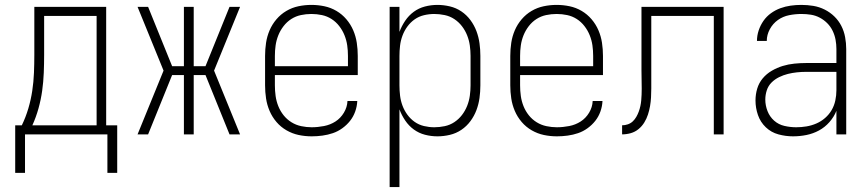

<svg xmlns="http://www.w3.org/2000/svg" viewBox="-20 -548 3540 783"><path d="M42 157V-37H69Q85 -70 95.5 -105.5Q106 -141 111.5 -177.5Q117 -214 118.5 -251Q120 -288 120 -325V-520H413V-37H458V157H418V0H82V157ZM374 -37V-483H160V-325Q160 -288 158.5 -251Q157 -214 152 -178Q147 -142 137 -106Q127 -70 112 -37Z M541 0 647 -260 541 -520H584L682 -278H730V-520H770V-278H818L916 -520H959L853 -260L959 0H916L818 -242H770V0H730V-242H682L584 0Z M1251 8Q1224 8 1198 2.5Q1172 -3 1148.5 -16.5Q1125 -30 1107.5 -50.5Q1090 -71 1079.5 -95.5Q1069 -120 1065 -146.5Q1061 -173 1061 -200V-320Q1061 -347 1065 -373.5Q1069 -400 1079.5 -424.5Q1090 -449 1107.5 -469.5Q1125 -490 1148 -503.5Q1171 -517 1197 -522.5Q1223 -528 1250 -528Q1277 -528 1303 -522.5Q1329 -517 1352 -503.5Q1375 -490 1392.5 -469.5Q1410 -449 1420.5 -424.5Q1431 -400 1435 -373.5Q1439 -347 1439 -320V-242H1101V-200Q1101 -178 1104 -156.5Q1107 -135 1115 -115Q1123 -95 1136.5 -78Q1150 -61 1168.5 -49.5Q1187 -38 1208.5 -33.5Q1230 -29 1251 -29Q1276 -29 1301.5 -34Q1327 -39 1348 -52.5Q1369 -66 1382.5 -88.5Q1396 -111 1397 -136H1437Q1436 -114 1428.5 -93Q1421 -72 1407.5 -55Q1394 -38 1376 -25Q1358 -12 1337.5 -5Q1317 2 1295 5Q1273 8 1251 8ZM1101 -278H1399V-320Q1399 -342 1396 -363Q1393 -384 1385 -404Q1377 -424 1363.5 -441.5Q1350 -459 1332 -470.5Q1314 -482 1293 -486.5Q1272 -491 1250 -491Q1228 -491 1207 -486.5Q1186 -482 1168 -470.5Q1150 -459 1136.5 -441.5Q1123 -424 1115 -404Q1107 -384 1104 -363Q1101 -342 1101 -320Z M1569 215V-520H1609V-418Q1618 -442 1632.5 -463.5Q1647 -485 1667.5 -500Q1688 -515 1713 -521.5Q1738 -528 1764 -528Q1789 -528 1814.5 -522Q1840 -516 1861.5 -501.5Q1883 -487 1898.5 -466Q1914 -445 1923 -421Q1932 -397 1935.5 -371.5Q1939 -346 1939 -320V-200Q1939 -174 1935.5 -148.5Q1932 -123 1923 -99Q1914 -75 1898.5 -54Q1883 -33 1861.5 -18.5Q1840 -4 1814.5 2Q1789 8 1764 8Q1738 8 1713 1.5Q1688 -5 1667.5 -20Q1647 -35 1632.5 -56.5Q1618 -78 1609 -102V215ZM1751 -29Q1772 -29 1793.5 -33.5Q1815 -38 1833 -50Q1851 -62 1864 -79Q1877 -96 1885 -116Q1893 -136 1896 -157.5Q1899 -179 1899 -200V-320Q1899 -341 1896 -362.5Q1893 -384 1885 -404Q1877 -424 1864 -441Q1851 -458 1833 -470Q1815 -482 1793.5 -486.5Q1772 -491 1751 -491Q1730 -491 1709 -486Q1688 -481 1671 -469Q1654 -457 1641.5 -440Q1629 -423 1621.5 -403Q1614 -383 1611.5 -362Q1609 -341 1609 -320V-200Q1609 -179 1611.5 -158Q1614 -137 1621.5 -117Q1629 -97 1641.5 -80Q1654 -63 1671 -51Q1688 -39 1709 -34Q1730 -29 1751 -29Z M2251 8Q2224 8 2198 2.5Q2172 -3 2148.5 -16.5Q2125 -30 2107.5 -50.5Q2090 -71 2079.5 -95.5Q2069 -120 2065 -146.5Q2061 -173 2061 -200V-320Q2061 -347 2065 -373.5Q2069 -400 2079.5 -424.5Q2090 -449 2107.5 -469.5Q2125 -490 2148 -503.5Q2171 -517 2197 -522.5Q2223 -528 2250 -528Q2277 -528 2303 -522.5Q2329 -517 2352 -503.5Q2375 -490 2392.5 -469.5Q2410 -449 2420.5 -424.5Q2431 -400 2435 -373.5Q2439 -347 2439 -320V-242H2101V-200Q2101 -178 2104 -156.5Q2107 -135 2115 -115Q2123 -95 2136.5 -78Q2150 -61 2168.5 -49.5Q2187 -38 2208.5 -33.5Q2230 -29 2251 -29Q2276 -29 2301.5 -34Q2327 -39 2348 -52.5Q2369 -66 2382.5 -88.5Q2396 -111 2397 -136H2437Q2436 -114 2428.5 -93Q2421 -72 2407.5 -55Q2394 -38 2376 -25Q2358 -12 2337.5 -5Q2317 2 2295 5Q2273 8 2251 8ZM2101 -278H2399V-320Q2399 -342 2396 -363Q2393 -384 2385 -404Q2377 -424 2363.5 -441.5Q2350 -459 2332 -470.5Q2314 -482 2293 -486.5Q2272 -491 2250 -491Q2228 -491 2207 -486.5Q2186 -482 2168 -470.5Q2150 -459 2136.5 -441.5Q2123 -424 2115 -404Q2107 -384 2104 -363Q2101 -342 2101 -320Z M2517 0V-37Q2529 -37 2540.5 -41Q2552 -45 2560.5 -53Q2569 -61 2575 -71.5Q2581 -82 2585 -93Q2589 -104 2591.5 -115.5Q2594 -127 2595 -138.5Q2596 -150 2596.5 -162Q2597 -174 2597 -186Q2597 -205 2596.5 -223.5Q2596 -242 2596 -261V-520H2931V0H2891V-483H2636V-261Q2636 -252 2636 -242Q2636 -232 2636 -223Q2636 -205 2636 -187Q2636 -169 2635 -151Q2634 -133 2631 -115.5Q2628 -98 2622.5 -81Q2617 -64 2607.5 -48.5Q2598 -33 2584 -21.5Q2570 -10 2552.5 -5Q2535 0 2517 0Z M3214 8Q3184 8 3154.5 0Q3125 -8 3103 -29Q3081 -50 3071 -79Q3061 -108 3061 -138Q3061 -163 3068 -186.5Q3075 -210 3090.5 -228.5Q3106 -247 3127.5 -259.5Q3149 -272 3172 -279Q3195 -286 3219.5 -288.5Q3244 -291 3268 -291H3391V-348Q3391 -367 3387.5 -386Q3384 -405 3375.5 -422.5Q3367 -440 3353.5 -453.5Q3340 -467 3323 -476Q3306 -485 3287 -488Q3268 -491 3248 -491Q3223 -491 3198 -486Q3173 -481 3152.5 -466.5Q3132 -452 3119.5 -429Q3107 -406 3107 -381H3067Q3067 -403 3074 -424Q3081 -445 3093.5 -463Q3106 -481 3124 -494Q3142 -507 3162.5 -514.5Q3183 -522 3204.5 -525Q3226 -528 3248 -528Q3273 -528 3297 -524Q3321 -520 3343 -509Q3365 -498 3382.5 -481Q3400 -464 3411 -442.5Q3422 -421 3426.5 -396.5Q3431 -372 3431 -348V0H3391V-96Q3381 -71 3362.5 -50Q3344 -29 3320 -16Q3296 -3 3269 2.5Q3242 8 3214 8ZM3227 -29Q3248 -29 3269 -32.5Q3290 -36 3309.5 -44.5Q3329 -53 3345 -67Q3361 -81 3371.5 -99Q3382 -117 3386.5 -138Q3391 -159 3391 -180V-255H3268Q3249 -255 3230 -253Q3211 -251 3193 -246.5Q3175 -242 3157.5 -233.5Q3140 -225 3126.5 -211.5Q3113 -198 3107 -179.5Q3101 -161 3101 -142Q3101 -118 3110 -95Q3119 -72 3137 -56Q3155 -40 3179 -34.5Q3203 -29 3227 -29Z"/></svg>

Font: Iosevka SS04 Extralight
Style: Regular
Weight: 200
Monospace: yes
Designer: Belleve Invis
Foundry: Belleve Invis
Version: Version 19.0.0; ttfautohint (v1.8.4)